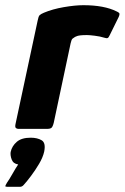

<svg xmlns="http://www.w3.org/2000/svg" viewBox="-66 -496 480 739"><path d="M255 -476Q335 -476 383 -452Q394 -447 394 -442.5Q394 -438 391 -431L356 -360Q352 -351 348 -349.5Q344 -348 335 -351Q319 -356 298.5 -358.5Q278 -361 269 -361Q253 -361 244.5 -360Q236 -359 231.5 -357.5Q227 -356 223 -354Q218 -351 213.5 -347.5Q209 -344 206 -330L141 -24Q137 -8 132 -4Q127 0 116 0H4Q-1 0 -5 -3.5Q-9 -7 -6 -20L79 -417Q82 -433 86.5 -437.5Q91 -442 103 -447Q136 -461 179.5 -468.5Q223 -476 255 -476ZM104 88Q99 110 84.5 134.5Q70 159 53.5 181Q37 203 25 216Q19 223 11 223Q-2 223 -14 223Q-26 223 -38 223Q-46 223 -45.5 220Q-45 217 -39 207Q-31 196 -18 173Q-5 150 4 137Q-15 134 -21 118Q-27 102 -25 89Q-20 66 -1.5 50Q17 34 52 34Q78 34 94.5 44Q111 54 104 88Z"/></svg>

Font: Glory ExtraBold
Style: Italic
Weight: 800
Italic angle: -12°
Version: Version 1.011